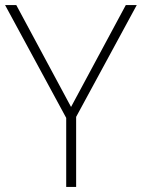

<svg xmlns="http://www.w3.org/2000/svg" viewBox="-20 -734 557 754"><path d="M259 -314 474 -714H517L279 -275V0H240V-271L0 -714H44Z"/></svg>

Font: Noto Sans Devanagari ExtraLight
Style: Regular
Weight: 200
Designer: Jelle Bosma - Monotype Design Team
Foundry: Monotype Imaging Inc.
Version: Version 2.004; ttfautohint (v1.8.4.7-5d5b)